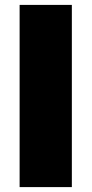

<svg xmlns="http://www.w3.org/2000/svg" viewBox="-20 -763 375 783"><path d="M60 0V-743H273V0Z"/></svg>

Font: Saira Expanded ExtraBold
Style: Regular
Weight: 800
Width: 7
Designer: Hector Gatti with collaboration of the Omnibus-Type team
Foundry: Omnibus-Type
Version: Version 1.101